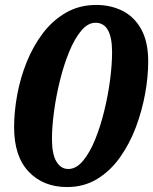

<svg xmlns="http://www.w3.org/2000/svg" viewBox="-20 -745 619 776"><path d="M251 11Q155 11 96 -51Q37 -113 37 -231Q37 -293 49.5 -361.5Q62 -430 88 -494.5Q114 -559 153.5 -611Q193 -663 247 -694Q301 -725 369 -725Q428 -725 475.5 -701Q523 -677 551 -626.5Q579 -576 579 -496Q579 -435 566.5 -366Q554 -297 529 -230.5Q504 -164 465 -109Q426 -54 372.5 -21.5Q319 11 251 11ZM256 -62Q288 -62 315.5 -95Q343 -128 364.5 -181Q386 -234 401.5 -297.5Q417 -361 425 -423Q433 -485 433 -534Q433 -653 366 -653Q335 -653 308 -620.5Q281 -588 259.5 -535.5Q238 -483 222.5 -420.5Q207 -358 198.5 -295.5Q190 -233 190 -183Q190 -122 208 -92Q226 -62 256 -62Z"/></svg>

Font: Noto Serif ExtraBold
Style: Italic
Weight: 800
Italic angle: -12°
Designer: Monotype Design Team
Foundry: Monotype Imaging Inc.
Version: Version 2.013